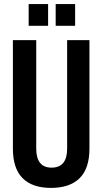

<svg xmlns="http://www.w3.org/2000/svg" viewBox="-20 -906 500 938"><path d="M229 12Q138 12 90.5 -35.5Q43 -83 43 -180V-710H157V-180Q157 -87 232 -87Q308 -87 308 -180V-710H417V-180Q417 -83 369 -35.5Q321 12 229 12ZM120 -780V-886H215V-780ZM252 -780V-886H347V-780Z"/></svg>

Font: Special Gothic Condensed Medium
Style: Regular
Weight: 500
Width: 3
Designer: Alistair McCready
Foundry: Monolith
Version: Version 1.000; ttfautohint (v1.8.4.7-5d5b)